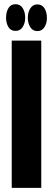

<svg xmlns="http://www.w3.org/2000/svg" viewBox="-20 -907 256 927"><path d="M36.6 0H179.2V-710.9H36.6ZM9.3 -821.3Q9.3 -795.4 20.5 -776.6Q31.7 -757.8 55.2 -757.8Q77.6 -757.8 89.6 -776.6Q101.6 -795.4 101.6 -820.8Q101.6 -849.1 89.6 -867.9Q77.6 -886.7 55.2 -886.7Q32.2 -886.7 20.8 -867.9Q9.3 -849.1 9.3 -821.3ZM114.3 -820.3Q114.3 -795.4 126.2 -776.1Q138.2 -756.8 160.2 -756.8Q182.6 -756.8 194.6 -775.9Q206.5 -794.9 206.5 -819.8Q206.5 -848.1 194.8 -866.9Q183.1 -885.7 160.2 -885.7Q138.7 -885.7 126.5 -866.9Q114.3 -848.1 114.3 -820.3Z"/></svg>

Font: Roboto Flex Super Cond Bold
Style: Regular
Weight: 700
Width: 3
Designer: Berlow after Robertson
Foundry: Google
Version: Version 3.000